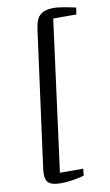

<svg xmlns="http://www.w3.org/2000/svg" viewBox="-107 -898 632 1104"><g transform="rotate(-10 209.0 -346.0)"><path d="M155.5 154Q99.5 154 80.8 132Q62 110 70 52.5L177 -744.5Q185 -803 211.8 -824.5Q238.5 -846 287.5 -846Q304.5 -846 324.8 -843.2Q345 -840.5 364.5 -836.8Q384 -833 398.2 -829.8Q412.5 -826.5 417.5 -825.5L411.5 -786.5H276.5L160.5 93.5L296.5 94L292 134Q260.5 142.5 226 148.2Q191.5 154 155.5 154Z"/></g></svg>

Font: Merriweather 48pt Medium
Style: Italic
Weight: 500
Italic angle: -7.8°
Version: Version 2.101